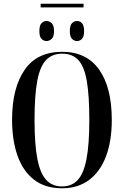

<svg xmlns="http://www.w3.org/2000/svg" viewBox="-20 -1004 667 1034"><path d="M199 -964V-984H430V-964ZM230 -783Q215 -783 203.5 -795Q192 -807 192 -836Q192 -867 203.5 -879Q215 -891 230 -891Q246 -891 258.5 -879Q271 -867 271 -836Q271 -807 258.5 -795Q246 -783 230 -783ZM395 -783Q379 -783 367.5 -795Q356 -807 356 -836Q356 -867 367.5 -879Q379 -891 395 -891Q410 -891 421.5 -879Q433 -867 433 -836Q433 -807 421.5 -795Q410 -783 395 -783ZM314 10Q223 10 163.5 -36Q104 -82 74.5 -165Q45 -248 45 -359Q45 -529 112 -627Q179 -725 315 -725Q446 -725 514 -629Q582 -533 582 -358Q582 -245 551 -162.5Q520 -80 460 -35Q400 10 314 10ZM314 0Q367 0 399 -35Q431 -70 446 -148.5Q461 -227 461 -358Q461 -489 447.5 -567.5Q434 -646 402 -680.5Q370 -715 315 -715Q261 -715 228 -680.5Q195 -646 180.5 -567.5Q166 -489 166 -358Q166 -228 181 -149.5Q196 -71 228.5 -35.5Q261 0 314 0Z"/></svg>

Font: Noto Serif Display ExtraCondensed SemiBold
Style: Regular
Weight: 600
Width: 2
Designer: Monotype Design Team
Foundry: Monotype Imaging Inc.
Version: Version 2.009